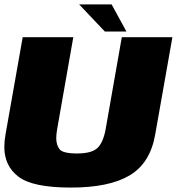

<svg xmlns="http://www.w3.org/2000/svg" viewBox="-26 -843 799 867"><path d="M294.5 4Q122 4 57.8 -44.8Q-6.5 -93.5 -6.5 -179.5Q-6.5 -206 -1 -236.5L76.5 -675H305L232 -259.5Q228 -236.5 228 -218.5Q228 -190 242.2 -170Q256.5 -150 322 -150Q387.5 -150 413.8 -174.5Q440 -199 451 -259.5L524 -675H752.5L675 -236.5Q652.5 -106.5 559.8 -51.2Q467 4 294.5 4ZM331.5 -823H478L545 -700.5H447.5Z"/></svg>

Font: Rudi
Style: Regular
Weight: 400
Italic angle: -10°
Designer: Tyler Finck
Foundry: Etcetera Type Company
Version: Version 1.111; ttfautohint (v1.8.4)